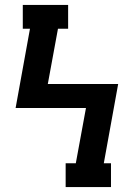

<svg xmlns="http://www.w3.org/2000/svg" viewBox="-20 -755 540 775"><path d="M245 0V-96H286L327 -319H43L101 -639H72V-735H255V-639H214L173 -416H457L399 -96H428V0Z"/></svg>

Font: Iosevka Curly Slab
Style: Bold
Weight: 700
Monospace: yes
Designer: Belleve Invis
Foundry: Belleve Invis
Version: Version 22.1.2; ttfautohint (v1.8.4)